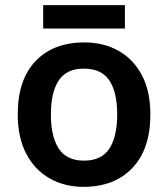

<svg xmlns="http://www.w3.org/2000/svg" viewBox="-20 -717 654 747"><path d="M565 -272Q565 -137 495 -63.5Q425 10 305 10Q231 10 173 -23Q115 -56 82 -119Q49 -182 49 -272Q49 -407 118.5 -479.5Q188 -552 308 -552Q383 -552 441 -519.5Q499 -487 532 -424.5Q565 -362 565 -272ZM178 -272Q178 -186 208.5 -139Q239 -92 307 -92Q375 -92 405.5 -139Q436 -186 436 -272Q436 -358 405.5 -404Q375 -450 306 -450Q239 -450 208.5 -404Q178 -358 178 -272ZM466 -697V-606H148V-697Z"/></svg>

Font: Noto Sans Kannada SemiBold
Style: Regular
Weight: 600
Designer: Jelle Bosma - Monotype Design Team
Foundry: Monotype Imaging Inc.
Version: Version 2.005; ttfautohint (v1.8.4.7-5d5b)